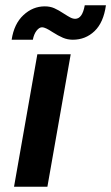

<svg xmlns="http://www.w3.org/2000/svg" viewBox="-20 -705 420 725"><path d="M121 -500H247L159 0H33ZM149 -681Q169 -681 185 -674Q201 -667 222 -653Q236 -644 245.5 -639Q255 -634 264 -634Q291 -634 300 -685H380Q371 -620 337 -587.5Q303 -555 255 -555Q235 -555 217.5 -562.5Q200 -570 178 -584Q151 -602 139 -602Q128 -602 118 -589Q108 -576 104 -555H24Q33 -615 68.5 -648Q104 -681 149 -681Z"/></svg>

Font: Sarabun
Style: Bold Italic
Weight: 700
Italic angle: -10°
Designer: Suppakit Chalermlarp | Katatrad Co.,Ltd.
Foundry: Cadson Demak Co.,Ltd.
Version: Version 1.000; ttfautohint (v1.6)